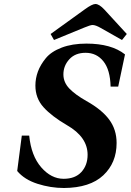

<svg xmlns="http://www.w3.org/2000/svg" viewBox="-20 -925 654 960"><path d="M233 -755 405 -879Q441 -905 457 -905Q476 -905 502 -877L614 -755L590 -725L484 -785Q458 -800 443 -800Q432 -800 401 -787L250 -725ZM66 -70 89 -247H126Q136 -146 186 -88.5Q236 -31 298 -31Q356 -31 387 -65Q418 -99 418 -151Q418 -240 315 -299Q238 -344 197.5 -389Q157 -434 157 -497Q157 -533 169.5 -567Q182 -601 209 -634Q236 -667 288.5 -687Q341 -707 412 -707Q537 -707 605 -653L571 -492H533Q531 -576 497 -618.5Q463 -661 408 -661Q356 -661 326.5 -628.5Q297 -596 297 -553Q297 -513 327 -482Q357 -451 412 -420Q489 -377 526 -327Q563 -277 563 -210Q563 -111 496.5 -48.5Q430 14 300 15Q233 15 167.5 -6Q102 -27 66 -70Z"/></svg>

Font: Heuristica
Style: Bold Italic
Weight: 700
Italic angle: -13°
Version: Version 1.0.2